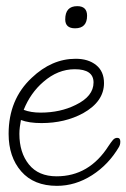

<svg xmlns="http://www.w3.org/2000/svg" viewBox="-20 -591 411 624"><path d="M165 13Q90 13 49 -34Q8 -81 8 -156Q8 -268 83 -338Q148 -400 226 -400Q267 -400 292.5 -379.5Q318 -359 318 -321Q318 -261 250 -223Q191 -191 115 -191Q74 -191 48 -201Q46 -190 44.5 -178.5Q43 -167 43 -156Q43 -95 74 -56.5Q105 -18 164 -18Q270 -18 333 -117Q341 -129 347 -136Q353 -143 361 -143Q371 -143 371 -131Q371 -124 369.5 -120Q368 -116 367 -114Q333 -56 279 -21.5Q225 13 165 13ZM112 -225Q176 -225 226 -250Q284 -278 284 -323Q284 -366 223 -366Q168 -366 121 -325Q79 -289 57 -234Q80 -225 112 -225ZM224 -499Q192 -499 192 -528Q192 -571 231 -571Q263 -571 263 -540Q263 -499 224 -499Z"/></svg>

Font: Send Flowers
Style: Regular
Weight: 400
Designer: Robert E. Leuschke
Foundry: Robert E. Leuschke
Version: Version 1.010; ttfautohint (v1.8.4.7-5d5b)